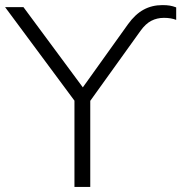

<svg xmlns="http://www.w3.org/2000/svg" viewBox="-25 -733 711 753"><path d="M267 0V-365L282 -318L-5 -705H67L309 -378H291L477 -638Q505 -677 538 -695Q571 -713 612 -713Q629 -713 641 -711Q653 -709 666 -704V-655Q656 -659 644 -661Q632 -663 618 -663Q591 -663 568.5 -651.5Q546 -640 526 -612L315 -318L329 -365V0Z"/></svg>

Font: Mulish ExtraLight Light
Style: Regular
Weight: 300
Version: Version 3.603